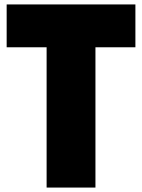

<svg xmlns="http://www.w3.org/2000/svg" viewBox="-20 -845 640 865"><path d="M10 -825H590V-632H410V0H190V-632H10Z"/></svg>

Font: Spartan MB
Style: Regular
Weight: 900
Designer: Matt Bailey
Foundry: Matt Bailey
Version: Version 001.001